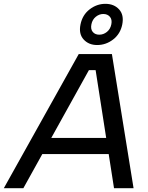

<svg xmlns="http://www.w3.org/2000/svg" viewBox="-62 -982 774 1002"><path d="M437 -616H402L60 0H-42L349 -700H522L635 0H533ZM140 -262H547L531 -178H123ZM576 -854Q566 -805 528.5 -776Q491 -747 445 -747Q401 -747 374.5 -776Q348 -805 358 -854Q368 -904 405.5 -933Q443 -962 488 -962Q533 -962 559.5 -933Q586 -904 576 -854ZM519 -855Q524 -880 511.5 -894.5Q499 -909 477 -909Q456 -909 438 -894.5Q420 -880 415 -855Q410 -830 422 -815.5Q434 -801 456 -801Q478 -801 496 -815.5Q514 -830 519 -855Z"/></svg>

Font: Albert Sans Medium
Style: Italic
Weight: 500
Italic angle: -11.25°
Designer: Andreas Rasmussen
Foundry: a.Foundry
Version: Version 1.025